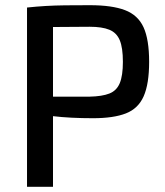

<svg xmlns="http://www.w3.org/2000/svg" viewBox="-20 -719 635 739"><path d="M326 -699Q411 -699 461 -680Q511 -661 532.5 -614Q554 -567 554 -481Q554 -396 533 -348.5Q512 -301 464.5 -282.5Q417 -264 338 -264Q295 -264 255.5 -266Q216 -268 183 -272Q150 -276 126.5 -280.5Q103 -285 94 -289L97 -347Q151 -347 209 -347Q267 -347 325 -347Q373 -348 401 -359Q429 -370 441 -399Q453 -428 453 -481Q453 -535 441 -564Q429 -593 401 -604.5Q373 -616 325 -616Q241 -616 180 -615Q119 -614 98 -612L84 -690Q122 -694 156 -696Q190 -698 230 -698.5Q270 -699 326 -699ZM184 -690V0H84V-690Z"/></svg>

Font: Exo 2 Medium
Style: Regular
Weight: 500
Designer: Natanael Gama
Foundry: Natanael Gama
Version: Version 2.010